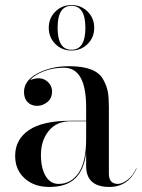

<svg xmlns="http://www.w3.org/2000/svg" viewBox="-20 -730 561 760"><path d="M199 -556Q173 -582 173 -620Q173 -658 199 -684Q225 -710 263 -710Q301 -710 327 -684Q353 -658 353 -620Q353 -582 327 -556Q301 -530 263 -530Q225 -530 199 -556ZM263 -707Q208 -707 208 -620Q208 -533 263 -533Q318 -533 318 -620Q318 -707 263 -707ZM259 -252H321V-305Q321 -462 233 -462Q189 -462 152.5 -447.5Q116 -433 99 -413Q138 -428 162 -411.5Q186 -395 186 -368Q186 -341 167.5 -326Q149 -311 127 -311Q104 -311 89.5 -325.5Q75 -340 75 -366Q75 -411 128.5 -439.5Q182 -468 253 -468Q307 -468 340.5 -455Q374 -442 388.5 -415.5Q403 -389 407 -365.5Q411 -342 411 -305V-42Q411 -2 447 -2Q463 -2 484.5 -18Q506 -34 519 -63H521Q487 10 413 10Q321 10 321 -73V-126Q313 -58 278 -24Q243 10 175 10Q115 10 77.5 -24Q40 -58 40 -113Q40 -178 94.5 -215Q149 -252 259 -252ZM212 -2Q261 -2 291 -45.5Q321 -89 321 -181V-250H259Q204 -250 173 -212Q142 -174 142 -117Q142 -65 160.5 -33.5Q179 -2 212 -2Z"/></svg>

Font: Bodoni* 72
Style: Regular
Weight: 400
Version: Version 1.003